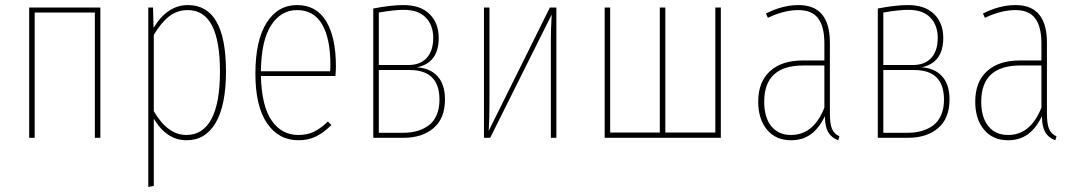

<svg xmlns="http://www.w3.org/2000/svg" viewBox="-20 -549 4286 765"><path d="M357.9 0V-499H118.2V0H96.2V-519H379.9V0Z M728.5 -528.8Q880.4 -528.8 880.4 -264.2Q880.4 -130.4 839.6 -60.3Q798.8 9.8 723.6 9.8Q643.6 9.8 592.8 -76.2V191.9L570.8 195.8V-519H589.8L591.8 -438Q647 -528.8 728.5 -528.8ZM722.7 -11.2Q788.1 -11.2 822.3 -74.7Q856.4 -138.2 856.4 -264.2Q856.4 -508.8 728.5 -508.8Q685.5 -508.8 653.6 -483.6Q621.6 -458.5 592.8 -410.2V-106Q647.9 -11.2 722.7 -11.2Z M1318.4 -284.2Q1318.4 -268.6 1316.4 -246.1H1019.5Q1022.5 -126.5 1062.3 -68.8Q1102.1 -11.2 1168.5 -11.2Q1204.6 -11.2 1231.4 -24.4Q1258.3 -37.6 1286.6 -64.9L1300.3 -50.8Q1270 -20.5 1239.3 -5.4Q1208.5 9.8 1169.4 9.8Q1089.8 9.8 1043.7 -58.3Q997.6 -126.5 997.6 -254.9Q997.6 -387.7 1042.2 -458.3Q1086.9 -528.8 1163.6 -528.8Q1240.2 -528.8 1279.3 -464.8Q1318.4 -400.9 1318.4 -284.2ZM1295.4 -265.1Q1296.4 -272.9 1296.4 -292Q1296.4 -395 1263.4 -451.9Q1230.5 -508.8 1163.6 -508.8Q1099.6 -508.8 1060.3 -448.5Q1021 -388.2 1019.5 -265.1Z M1641.1 -280.8Q1693.4 -277.8 1723.1 -245.4Q1752.9 -212.9 1752.9 -152.8Q1752.9 -77.1 1707.5 -38.6Q1662.1 0 1588.9 0H1467.3V-515.1Q1537.6 -528.8 1587.9 -528.8Q1655.3 -528.8 1691.7 -492.9Q1728 -457 1728 -397.9Q1728 -298.3 1641.1 -280.8ZM1588.9 -509.8Q1550.3 -509.8 1489.3 -499V-290H1606.9Q1654.8 -290 1680.4 -318.4Q1706.1 -346.7 1706.1 -397.9Q1706.1 -448.2 1676.5 -479Q1647 -509.8 1588.9 -509.8ZM1586.9 -20Q1617.2 -20 1642.1 -27.1Q1667 -34.2 1687.5 -49.1Q1708 -64 1719.5 -90.1Q1731 -116.2 1731 -151.9Q1731 -270 1612.3 -270H1489.3V-20Z M2196.8 -519V0H2174.8V-394Q2174.8 -433.1 2178.2 -491.2L1933.1 0H1908.2V-519H1930.2V-146Q1930.2 -72.8 1927.2 -27.8L2170.9 -519Z M2852.1 -519V0H2389.2V-519H2411.1V-21H2608.9V-519H2630.9V-21H2830.1V-519Z M3286.6 -96.2Q3286.6 -55.2 3295.2 -35.2Q3303.7 -15.1 3324.7 -5.9L3319.8 9.8Q3292.5 -0.5 3279.8 -22.5Q3267.1 -44.4 3266.6 -85.9Q3243.2 -37.6 3210.4 -13.9Q3177.7 9.8 3131.8 9.8Q3070.8 9.8 3035.9 -32.5Q3001 -74.7 3001 -144Q3001 -222.7 3047.9 -265.4Q3094.7 -308.1 3178.7 -308.1H3264.6V-377Q3264.6 -441.9 3240.2 -475.3Q3215.8 -508.8 3160.6 -508.8Q3104 -508.8 3039.6 -478L3031.7 -495.1Q3097.7 -528.8 3161.6 -528.8Q3286.6 -528.8 3286.6 -378.9ZM3131.8 -11.2Q3221.7 -11.2 3264.6 -120.1V-288.1H3180.7Q3024.9 -288.1 3024.9 -144Q3024.9 -81.1 3053.2 -46.1Q3081.5 -11.2 3131.8 -11.2Z M3651.4 -280.8Q3703.6 -277.8 3733.4 -245.4Q3763.2 -212.9 3763.2 -152.8Q3763.2 -77.1 3717.8 -38.6Q3672.4 0 3599.1 0H3477.5V-515.1Q3547.9 -528.8 3598.1 -528.8Q3665.5 -528.8 3701.9 -492.9Q3738.3 -457 3738.3 -397.9Q3738.3 -298.3 3651.4 -280.8ZM3599.1 -509.8Q3560.5 -509.8 3499.5 -499V-290H3617.2Q3665 -290 3690.7 -318.4Q3716.3 -346.7 3716.3 -397.9Q3716.3 -448.2 3686.8 -479Q3657.2 -509.8 3599.1 -509.8ZM3597.2 -20Q3627.4 -20 3652.3 -27.1Q3677.2 -34.2 3697.8 -49.1Q3718.3 -64 3729.7 -90.1Q3741.2 -116.2 3741.2 -151.9Q3741.2 -270 3622.6 -270H3499.5V-20Z M4151.4 -96.2Q4151.4 -55.2 4159.9 -35.2Q4168.5 -15.1 4189.5 -5.9L4184.6 9.8Q4157.2 -0.5 4144.5 -22.5Q4131.8 -44.4 4131.3 -85.9Q4107.9 -37.6 4075.2 -13.9Q4042.5 9.8 3996.6 9.8Q3935.5 9.8 3900.6 -32.5Q3865.7 -74.7 3865.7 -144Q3865.7 -222.7 3912.6 -265.4Q3959.5 -308.1 4043.5 -308.1H4129.4V-377Q4129.4 -441.9 4105 -475.3Q4080.6 -508.8 4025.4 -508.8Q3968.8 -508.8 3904.3 -478L3896.5 -495.1Q3962.4 -528.8 4026.4 -528.8Q4151.4 -528.8 4151.4 -378.9ZM3996.6 -11.2Q4086.4 -11.2 4129.4 -120.1V-288.1H4045.4Q3889.6 -288.1 3889.6 -144Q3889.6 -81.1 3918 -46.1Q3946.3 -11.2 3996.6 -11.2Z"/></svg>

Font: Fira Sans Compressed Thin
Style: Regular
Weight: 100
Width: 1
Designer: Carrois Corporate & Edenspiekermann AG
Foundry: Carrois Corporate GbR & Edenspiekermann AG
Version: Version 4.203;PS 004.203;hotconv 1.0.88;makeotf.lib2.5.64775